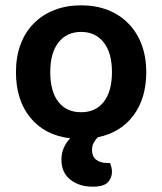

<svg xmlns="http://www.w3.org/2000/svg" viewBox="-20 -508 610 722"><path d="M530 -237Q530 -138 481.5 -73.5Q433 -9 348 8Q338 18 332 29.5Q326 41 326 57Q326 80 341.5 92.5Q357 105 385 105H394Q397 113 399 121Q401 129 401 138Q401 161 385.5 177.5Q370 194 328 194Q278 194 244.5 167.5Q211 141 211 93Q211 67 220.5 46.5Q230 26 244 12Q149 1 94.5 -65Q40 -131 40 -237Q40 -295 57.5 -341.5Q75 -388 107.5 -420.5Q140 -453 185 -470.5Q230 -488 285 -488Q340 -488 385 -470.5Q430 -453 462.5 -420Q495 -387 512.5 -340.5Q530 -294 530 -237ZM285 -388Q231 -388 200 -348.5Q169 -309 169 -237Q169 -164 199.5 -125Q230 -86 285 -86Q340 -86 370.5 -125.5Q401 -165 401 -237Q401 -309 370 -348.5Q339 -388 285 -388Z"/></svg>

Font: Baloo Thambi 2 SemiBold
Style: Regular
Weight: 600
Designer: Aadarsh Rajan and Ek Type
Foundry: Ek Type
Version: Version 1.640;hotconv 1.0.111;makeotfexe 2.5.65597; ttfautoh